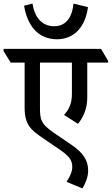

<svg xmlns="http://www.w3.org/2000/svg" viewBox="-64 -898 626 1076"><path d="M255 -678C349 -678 414 -744 429 -858L348 -878C339 -793 301 -751 239 -751C172 -751 130 -800 118 -878L71 -866C89 -754 150 -678 255 -678ZM373 -204C402 -240 425 -286 425 -352V-547H542V-557L502 -624H-44V-612L-4 -547H74V-295C74 -200 109 -170 172 -127L267 -62C319 -27 341 -3 341 36C341 62 331 88 309 121L398 158C415 129 430 95 430 57C430 -2 398 -44 340 -84L236 -155C165 -204 160 -229 160 -293V-547H339V-371C339 -315 321 -283 295 -254Z"/></svg>

Font: Noto Serif Devanagari SemiCondensed Medium
Style: Regular
Weight: 500
Width: 4
Designer: Universal Thirst, Indian Type Foundry and the Monotype Design Team
Foundry: Monotype Imaging Inc.
Version: Version 2.004